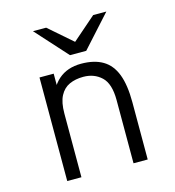

<svg xmlns="http://www.w3.org/2000/svg" viewBox="-109 -824 833 915"><g transform="rotate(-15 308.0 -366.0)"><path d="M110 0V-511H180V-424L168 -436Q184 -465.5 206 -484.8Q228 -504 256 -513.5Q284 -523 318 -523Q382.5 -523 424.5 -498.2Q466.5 -473.5 486.8 -420.5Q507 -367.5 507 -283V0H437V-312Q437 -393 401.2 -426.5Q365.5 -460 312 -460Q273 -460 243.2 -446.5Q213.5 -433 196.8 -401.2Q180 -369.5 180 -314V0ZM278 -576 137 -732H202L318 -631L434 -732H499L358 -576Z"/></g></svg>

Font: Overpass Mono Light
Style: Regular
Weight: 300
Monospace: yes
Designer: Delve Withrington, Dave Bailey
Foundry: Delve Fonts LLC
Version: Version 4.000